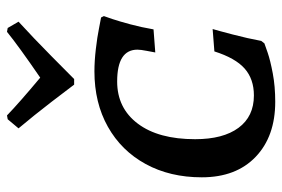

<svg xmlns="http://www.w3.org/2000/svg" viewBox="-149 -649 807 549"><g transform="rotate(-90 254.5 -374.5)"><path d="M22 -201Q22 -292 60 -361.5Q98 -431 166.5 -469.5Q235 -508 325 -508Q354 -508 388.5 -504Q423 -500 447.5 -495Q472 -490 479 -489L483 -481Q481 -476 474.5 -456.5Q468 -437 459.5 -405.5Q451 -374 445 -339L379 -334Q380 -340 383.5 -358Q387 -376 387 -385Q387 -443 296 -443Q220 -443 175.5 -384Q131 -325 131 -220Q131 -140 163.5 -96Q196 -52 256 -52Q303 -52 333 -78.5Q363 -105 382 -165L446 -170Q442 -157 430.5 -113Q419 -69 412 -31L405 -22Q400 -20 378 -12.5Q356 -5 319 2Q282 9 238 9Q139 9 80.5 -47Q22 -103 22 -201ZM199 -758Q234 -724 307 -663Q396 -724 438 -758L449 -756L467 -725Q419 -681 368.5 -631Q318 -581 303 -566H287Q276 -581 237.5 -631Q199 -681 162 -725L188 -756Z"/></g></svg>

Font: Alegreya SC Medium
Style: Italic
Weight: 500
Italic angle: -7°
Designer: Juan Pablo del Peral
Foundry: Huerta Tipografica
Version: Version 2.007; ttfautohint (v1.6)